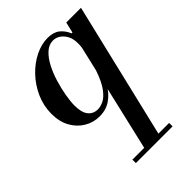

<svg xmlns="http://www.w3.org/2000/svg" viewBox="-224 -568 987 987"><g transform="rotate(-45 270.0 -74.0)"><path d="M251 314 429 -450H536L354 314ZM171 314V289H438V314ZM209 13Q165 13 127 -9.5Q89 -32 66 -73Q43 -114 43 -172Q43 -230 66.5 -282.5Q90 -335 128.5 -375.5Q167 -416 213.5 -439Q260 -462 305 -462Q347 -462 371.5 -442.5Q396 -423 409 -391H416L394 -300Q396 -310 396 -319Q396 -328 396 -335Q396 -377 372 -405Q348 -433 315 -433Q285 -433 260 -410Q235 -387 216 -350.5Q197 -314 184 -271Q171 -228 164 -187.5Q157 -147 157 -118Q157 -67 176.5 -43Q196 -19 229 -19Q247 -19 270 -29.5Q293 -40 317.5 -72.5Q342 -105 364 -170L352 -70H345Q326 -35 291.5 -11Q257 13 209 13Z"/></g></svg>

Font: Libre Bodoni
Style: Italic
Weight: 400
Italic angle: -13°
Designer: Pablo Impallari, Rodrigo Fuenzalida
Foundry: Impallari Type
Version: Version 2.005;gftools[0.9.23]